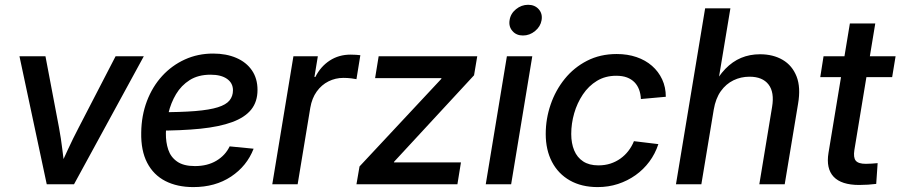

<svg xmlns="http://www.w3.org/2000/svg" viewBox="-20 -762 3724 794"><path d="M173.3 0 60.5 -529.3H168L224.1 -233.9Q232.4 -189 237.8 -144Q243.2 -99.1 249 -54.2H219.7Q240.2 -99.1 261 -144Q281.7 -189 305.2 -233.9L458 -529.3H574.7L286.1 0Z M779.3 11.7Q712.9 11.7 663.8 -13.4Q614.7 -38.6 588.6 -88.9Q562.5 -139.2 564 -213.9Q564.9 -284.2 587.6 -344Q610.4 -403.8 650.6 -447.8Q690.9 -491.7 744.6 -516.1Q798.3 -540.5 861.3 -540.5Q915.5 -540.5 957 -522.7Q998.5 -504.9 1021.7 -471.2Q1044.9 -437.5 1044.9 -390.1Q1044.9 -341.3 1018.8 -308.8Q992.7 -276.4 940.2 -257.1Q887.7 -237.8 808.8 -229.7Q730 -221.7 624 -221.7L636.7 -297.9Q727.5 -297.9 787.1 -302.7Q846.7 -307.6 880.9 -318.4Q915 -329.1 929.2 -346.7Q943.4 -364.3 943.4 -388.7Q943.4 -418.5 918.9 -435.8Q894.5 -453.1 850.6 -453.1Q799.8 -453.1 764.6 -430.9Q729.5 -408.7 708 -372.6Q686.5 -336.4 676.5 -293.9Q666.5 -251.5 666 -210.9Q665.5 -173.8 675.8 -143.1Q686 -112.3 712.6 -93.8Q739.3 -75.2 786.1 -75.2Q837.9 -75.2 875 -97.4Q912.1 -119.6 929.7 -156.7L1028.8 -147Q1001 -75.2 935.5 -31.7Q870.1 11.7 779.3 11.7Z M1106 0 1193.4 -529.3H1294.4L1280.3 -443.8H1284.2Q1305.7 -486.8 1343.5 -511.5Q1381.3 -536.1 1429.7 -536.1Q1440.9 -536.1 1452.1 -535.4Q1463.4 -534.7 1470.2 -533.7L1454.1 -434.6Q1447.8 -436 1432.4 -438Q1417 -439.9 1399.9 -439.9Q1367.2 -439.9 1338.4 -425.5Q1309.6 -411.1 1289.8 -383.5Q1270 -356 1263.2 -316.4L1210.9 0Z M1454.1 0 1466.8 -73.7 1804.7 -435.5 1805.7 -439H1531.2L1545.9 -529.3H1953.6L1940.4 -450.7L1609.9 -93.3L1608.9 -90.3H1886.2L1871.6 0Z M1988.8 0 2076.2 -529.3H2181.2L2093.8 0ZM2142.6 -615.2Q2115.2 -615.2 2099.1 -633.8Q2083 -652.3 2087.4 -678.7Q2091.3 -705.6 2113.8 -723.9Q2136.2 -742.2 2164.1 -742.2Q2191.4 -742.2 2207.8 -723.9Q2224.1 -705.6 2219.7 -678.7Q2215.3 -652.3 2192.9 -633.8Q2170.4 -615.2 2142.6 -615.2Z M2451.7 11.7Q2385.3 11.7 2336.9 -15.6Q2288.6 -43 2262.7 -92.5Q2236.8 -142.1 2236.8 -208Q2236.8 -270.5 2257.1 -329.6Q2277.3 -388.7 2315.4 -435.8Q2353.5 -482.9 2407.7 -510.7Q2461.9 -538.6 2530.3 -538.6Q2575.2 -538.6 2612.3 -525.9Q2649.4 -513.2 2676.3 -489.7Q2703.1 -466.3 2718.3 -433.8Q2733.4 -401.4 2733.4 -361.8L2630.4 -352.5Q2629.4 -374 2622.8 -391.6Q2616.2 -409.2 2603.8 -421.9Q2591.3 -434.6 2572.8 -441.7Q2554.2 -448.7 2528.3 -448.7Q2483.4 -448.7 2448.7 -427.7Q2414.1 -406.7 2390.4 -371.3Q2366.7 -335.9 2354.5 -293.5Q2342.3 -251 2342.3 -208Q2342.3 -169.4 2354.5 -140.1Q2366.7 -110.8 2391.6 -94.5Q2416.5 -78.1 2454.6 -78.1Q2481.4 -78.1 2504.2 -85.4Q2526.9 -92.8 2545.7 -106.2Q2564.5 -119.6 2578.6 -137.9Q2592.8 -156.2 2601.6 -178.2L2702.6 -166Q2689.5 -126 2665.3 -93.5Q2641.1 -61 2608.2 -37.6Q2575.2 -14.2 2535.6 -1.2Q2496.1 11.7 2451.7 11.7Z M2931.6 -308.6 2880.4 0H2775.4L2896 -727.5H3000.5L2945.8 -398.4H2925.3Q2949.7 -446.3 2979.5 -477.1Q3009.3 -507.8 3044.9 -522.7Q3080.6 -537.6 3123 -537.6Q3177.2 -537.6 3216.8 -514.4Q3256.3 -491.2 3274.2 -445.8Q3292 -400.4 3280.3 -332.5L3225.1 0H3120.1L3172.9 -319.8Q3183.1 -380.4 3158.2 -412.6Q3133.3 -444.8 3079.6 -444.8Q3043.9 -444.8 3013.2 -429.9Q2982.4 -415 2960.9 -385Q2939.5 -355 2931.6 -308.6Z M3683.6 -529.3 3669.4 -442.9H3372.1L3385.7 -529.3ZM3494.6 -665H3599.6L3513.2 -141.6Q3508.3 -110.4 3519 -97.4Q3529.8 -84.5 3560.5 -84.5Q3570.8 -84.5 3585 -85.4Q3599.1 -86.4 3609.4 -87.4L3603.5 -1.5Q3588.4 0.5 3569.8 1.7Q3551.3 2.9 3533.2 2.9Q3459.5 2.9 3427.5 -31Q3395.5 -64.9 3406.2 -129.9Z"/></svg>

Font: Inter 24pt Medium
Style: Italic
Weight: 500
Italic angle: -9.3988°
Designer: Rasmus Andersson
Foundry: rsms
Version: Version 4.001;git-66647c0bb